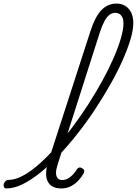

<svg xmlns="http://www.w3.org/2000/svg" viewBox="-171 -1039 767 1076"><path d="M-135 17Q-145 17 -148.5 9.5Q-152 2 -150 -7Q-148 -16 -140.5 -23.5Q-133 -31 -121 -31Q-86 -31 -43 -54Q0 -77 46 -117.5Q92 -158 140 -211Q188 -264 234.5 -326Q281 -388 323.5 -454Q366 -520 402 -585.5Q438 -651 464.5 -711.5Q491 -772 506 -823Q521 -874 521 -909Q521 -920 529 -926Q537 -932 548 -932Q559 -932 567.5 -926Q576 -920 576 -909Q576 -871 560 -817.5Q544 -764 515.5 -700Q487 -636 448 -567Q409 -498 363 -428Q317 -358 265.5 -292.5Q214 -227 162 -171.5Q110 -116 57.5 -73.5Q5 -31 -43.5 -7Q-92 17 -135 17ZM173 17Q143 17 124 6.5Q105 -4 95.5 -24Q86 -44 87.5 -73Q89 -102 101 -139L337 -868Q363 -947 398 -983Q433 -1019 482 -1019Q510 -1019 531.5 -1005.5Q553 -992 564.5 -968Q576 -944 576 -909Q576 -897 567.5 -890.5Q559 -884 548 -884Q537 -884 529 -890.5Q521 -897 521 -909Q521 -929 515 -941.5Q509 -954 499 -960.5Q489 -967 474 -967Q457 -967 442.5 -956Q428 -945 415 -921.5Q402 -898 389 -859L152 -117Q143 -90 143 -70.5Q143 -51 152 -40.5Q161 -30 178 -30Q195 -30 210.5 -39Q226 -48 238.5 -61.5Q251 -75 259 -89Q262 -95 270 -99Q278 -103 289 -96Q300 -90 301 -82.5Q302 -75 297 -66Q286 -46 268 -27Q250 -8 226.5 4.5Q203 17 173 17Z"/></svg>

Font: Playwrite RO ExtraLight
Style: Regular
Weight: 250
Version: Version 1.002